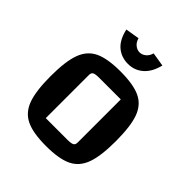

<svg xmlns="http://www.w3.org/2000/svg" viewBox="-194 -814 950 950"><g transform="rotate(45 281.0 -339.5)"><path d="M53 -250Q53 -354 73.5 -409.5Q94 -465 142.5 -488Q191 -511 281 -511Q372 -511 420.5 -488Q469 -465 489 -409.5Q509 -354 509 -250Q509 -146 488.5 -90.5Q468 -35 419.5 -12Q371 11 281 11Q191 11 142.5 -12Q94 -35 73.5 -90.5Q53 -146 53 -250ZM334 -86Q361 -86 370.5 -91.5Q380 -97 380 -112V-414H229Q202 -414 192.5 -408.5Q183 -403 183 -388V-86ZM155 -678 228 -690Q234 -668 249 -656Q264 -644 281 -644Q298 -644 313 -656Q328 -668 334 -690L407 -678Q393 -621 359.5 -592Q326 -563 281 -563Q234 -563 201 -591Q168 -619 155 -678Z"/></g></svg>

Font: Changa Medium
Style: Regular
Weight: 500
Designer: Eduardo Rodriguez Tunni
Foundry: Eduardo Rodriguez Tunni
Version: Version 2.002; ttfautohint (v1.5) -l 8 -r 50 -G 150 -x 14 -H